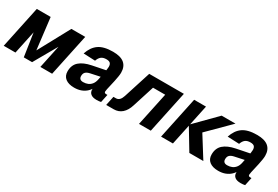

<svg xmlns="http://www.w3.org/2000/svg" viewBox="45 -1330 3079 2124"><g transform="rotate(30 1584.5 -268.0)"><path d="M9 0 122.2 -536H299.4L347.2 -136L564 -536H740.8L627.6 0H477L539.2 -293.6L371.6 0H265.4L221.2 -294.2L159 0Z M1131 -244 992.2 -214.4Q954 -206.8 935.6 -189.4Q917.2 -172 917.2 -139.2Q917.2 -115.4 930.2 -103.1Q943.2 -90.8 970.2 -90.8Q1002.4 -90.8 1029.2 -102.1Q1056 -113.4 1074.9 -137.5Q1093.8 -161.6 1101.6 -199.4Q1104.6 -215.6 1109.8 -240.4Q1115 -265.2 1120.2 -292.4Q1125.4 -319.6 1128.9 -342.9Q1132.4 -366.2 1132.4 -379.2Q1132.4 -408.4 1118.5 -423.8Q1104.6 -439.2 1068.4 -439.2Q1027.6 -439.2 1003.7 -420.5Q979.8 -401.8 966.4 -362.2L817.2 -368.6Q847.2 -460 910.4 -504Q973.6 -548 1090.8 -548Q1188.6 -548 1235.8 -508.1Q1283 -468.2 1283 -390.8Q1283 -370.6 1278.1 -340.5Q1273.2 -310.4 1266.1 -276.7Q1259 -243 1251.4 -211.5Q1243.8 -180 1238.9 -156.4Q1234 -132.8 1234 -123.6Q1234 -111.8 1240.4 -107.3Q1246.8 -102.8 1258.8 -102.8H1274.4L1252.8 0Q1244.8 2.2 1228.7 3.9Q1212.6 5.6 1197.2 5.6Q1147.8 5.6 1122.9 -14.4Q1098 -34.4 1098 -69.4Q1098 -80.4 1099.9 -91.9Q1101.8 -103.4 1105.8 -116L1115.2 -108Q1098.2 -72.2 1070.1 -45.2Q1042 -18.2 1002.9 -3.1Q963.8 12 913.6 12Q842 12 801.8 -19.4Q761.6 -50.8 761.6 -109.6Q761.6 -189.4 812.6 -234.5Q863.6 -279.6 960.8 -299.2L1151.2 -337.4Z M1318 0 1342.6 -117.6H1374.2Q1400.4 -117.6 1418.6 -136.1Q1436.8 -154.6 1447.8 -189.6L1558.4 -536H2001L1887.8 0H1737.2L1827 -424.2H1671.4L1583.8 -148.8Q1561.4 -75.8 1518.3 -37.9Q1475.2 0 1413.8 0Z M2380.2 0 2218.8 -268H2391.2L2559 0ZM2019 0 2132.2 -536H2283.6L2170.4 0ZM2218.8 -268 2483.4 -536H2660.2L2391.2 -268Z M2971 -244 2832.2 -214.4Q2794 -206.8 2775.6 -189.4Q2757.2 -172 2757.2 -139.2Q2757.2 -115.4 2770.2 -103.1Q2783.2 -90.8 2810.2 -90.8Q2842.4 -90.8 2869.2 -102.1Q2896 -113.4 2914.9 -137.5Q2933.8 -161.6 2941.6 -199.4Q2944.6 -215.6 2949.8 -240.4Q2955 -265.2 2960.2 -292.4Q2965.4 -319.6 2968.9 -342.9Q2972.4 -366.2 2972.4 -379.2Q2972.4 -408.4 2958.5 -423.8Q2944.6 -439.2 2908.4 -439.2Q2867.6 -439.2 2843.7 -420.5Q2819.8 -401.8 2806.4 -362.2L2657.2 -368.6Q2687.2 -460 2750.4 -504Q2813.6 -548 2930.8 -548Q3028.6 -548 3075.8 -508.1Q3123 -468.2 3123 -390.8Q3123 -370.6 3118.1 -340.5Q3113.2 -310.4 3106.1 -276.7Q3099 -243 3091.4 -211.5Q3083.8 -180 3078.9 -156.4Q3074 -132.8 3074 -123.6Q3074 -111.8 3080.4 -107.3Q3086.8 -102.8 3098.8 -102.8H3114.4L3092.8 0Q3084.8 2.2 3068.7 3.9Q3052.6 5.6 3037.2 5.6Q2987.8 5.6 2962.9 -14.4Q2938 -34.4 2938 -69.4Q2938 -80.4 2939.9 -91.9Q2941.8 -103.4 2945.8 -116L2955.2 -108Q2938.2 -72.2 2910.1 -45.2Q2882 -18.2 2842.9 -3.1Q2803.8 12 2753.6 12Q2682 12 2641.8 -19.4Q2601.6 -50.8 2601.6 -109.6Q2601.6 -189.4 2652.6 -234.5Q2703.6 -279.6 2800.8 -299.2L2991.2 -337.4Z"/></g></svg>

Font: Geist
Style: Italic
Weight: 400
Italic angle: -12°
Designer: Basement.studio, Andrés Briganti, Mateo Zaragoza
Foundry: Basement.studio, Vercel, Andrés Briganti, Guido Ferreyra, Mateo Zaragoza
Version: Version 1.500